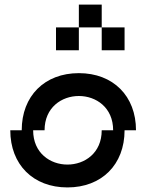

<svg xmlns="http://www.w3.org/2000/svg" viewBox="-20 -820 615 840"><path d="M75 -250H25C25 -100 125 0 275 0C425 0 525 -100 525 -250H575C575 -400 475 -500 325 -500C175 -500 75 -400 75 -250ZM125 -250H175C175 -350 250 -400 325 -400C400 -400 475 -350 475 -250H425C425 -150 350 -100 275 -100C200 -100 125 -150 125 -250ZM225 -600H325V-700H225ZM325 -700H425V-800H325ZM425 -600H525V-700H425Z"/></svg>

Font: LS-VG5000 Shifted
Style: Regular
Weight: 400
Designer: Justin Bihan, 2021
Foundry: Justin Bihan, 2021
Version: Version 1.000;Glyphs 3.1.2 (3151)